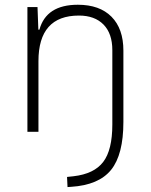

<svg xmlns="http://www.w3.org/2000/svg" viewBox="-20 -547 626 797"><path d="M260.3 229.5 258.3 187.5 285.2 184.6Q370.6 174.8 408.4 125.2Q446.3 75.7 446.3 -30.3V-338.9Q446.3 -407.7 409.7 -445.1Q373 -482.4 307.6 -482.4Q139.6 -482.4 139.6 -293V0H93.8V-517.6H135.7L139.2 -423.8H143.6Q171.9 -527.3 303.2 -527.3Q393.6 -527.3 442.9 -477.5Q492.2 -427.7 492.2 -336.9V-41Q492.2 94.7 441.2 158Q390.1 221.2 275.4 228.5Z"/></svg>

Font: Cascadia Mono NF ExtraLight
Style: Regular
Weight: 200
Monospace: yes
Designer: Aaron Bell
Foundry: Saja Typeworks
Version: Version 2404.023; ttfautohint (v1.8.4)